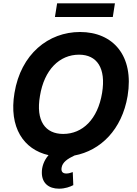

<svg xmlns="http://www.w3.org/2000/svg" viewBox="-20 -929 822 1151"><path d="M669 -909.1H322.4L309.3 -827.1H656.2ZM459.9 -737.2C270.2 -737.2 105.1 -605.1 66.8 -371.8C32.3 -165.5 121.1 -33 271 1.1C243.6 32.3 229.8 71.7 230.8 108.3C231.9 168.3 271.3 202.1 333.8 202.1C370.4 202.1 400.6 190.7 419.4 180.8L416.2 102.6C406.2 105.8 393.5 111.2 377.5 111.2C354.8 111.2 345.2 98.4 349.4 75.6C354.4 44 384.6 22.7 426.5 3.2C582.7 -26.3 710.9 -151.3 745 -353.7C784.8 -595.9 657 -737.2 459.9 -737.2ZM592 -371.8C566.1 -214.1 474.8 -126.1 358.7 -126.1C252.1 -126.1 193.5 -203.5 219.5 -353.7C245 -511.4 337 -601.2 453.8 -601.2C561.1 -601.2 616.5 -521.3 592 -371.8Z"/></svg>

Font: TID UI
Style: Bold Italic
Weight: 700
Italic angle: -9.39999°
Designer: The TID Project Authors
Foundry: Bakken & Bæck
Version: Version 1.001;hotconv 1.0.109;makeotfexe 2.5.65596